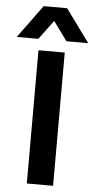

<svg xmlns="http://www.w3.org/2000/svg" viewBox="-81 -975 502 1012"><g transform="rotate(5 170.0 -469.5)"><path d="M101 0V-705H240V0ZM-19 -765 108 -939H232L359 -765H244L170 -866L95 -765Z"/></g></svg>

Font: Nunito Sans 6pt
Style: Bold
Weight: 700
Version: Version 3.101;gftools[0.9.27]